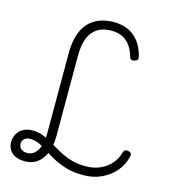

<svg xmlns="http://www.w3.org/2000/svg" viewBox="-159 -1274 1270 1422"><g transform="rotate(15 475.5 -562.5)"><path d="M165 21Q124 21 94 8Q64 -5 47 -30.5Q30 -56 30 -91Q30 -127 47 -155.5Q64 -184 93.5 -199.5Q123 -215 163 -215Q202 -215 234.5 -203.5Q267 -192 298.5 -174.5Q330 -157 362.5 -137Q395 -117 431.5 -99.5Q468 -82 511 -71Q554 -60 607 -60Q670 -60 719.5 -82Q769 -104 802.5 -143Q836 -182 849 -232Q854 -246 864.5 -250.5Q875 -255 889 -250Q904 -247 908.5 -238Q913 -229 909 -213Q894 -148 850.5 -98Q807 -48 745 -20Q683 8 609 8Q535 8 480 -8Q425 -24 381.5 -47Q338 -70 302.5 -94Q267 -118 233 -134Q199 -150 161 -150Q133 -150 117 -135Q101 -120 101 -97Q101 -72 119 -57.5Q137 -43 165 -43Q214 -43 243 -91Q272 -139 272 -221V-836Q272 -912 289 -970Q306 -1028 339.5 -1066.5Q373 -1105 422.5 -1125.5Q472 -1146 537 -1146Q599 -1146 646.5 -1124.5Q694 -1103 727.5 -1060.5Q761 -1018 779 -952Q784 -935 779.5 -925Q775 -915 760 -911Q743 -905 732.5 -910Q722 -915 718 -931Q703 -981 678.5 -1014Q654 -1047 618.5 -1063.5Q583 -1080 535 -1080Q488 -1080 452.5 -1065Q417 -1050 392 -1019.5Q367 -989 355 -942.5Q343 -896 343 -834V-221Q343 -146 321 -91.5Q299 -37 259 -8Q219 21 165 21Z"/></g></svg>

Font: Playwrite BR Light
Style: Regular
Weight: 300
Version: Version 1.003